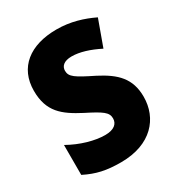

<svg xmlns="http://www.w3.org/2000/svg" viewBox="-175 -928 882 956"><g transform="rotate(-30 266.0 -450.0)"><path d="M502 -310C502 -415 447 -468 350 -518C253 -566 227 -582 227 -617C227 -643 246 -663 291 -663C337 -663 391 -646 448 -617L502 -766C442 -795 373 -817 293 -817C140 -817 43 -742 43 -608C43 -488 105 -440 203 -389C290 -345 316 -328 316 -293C316 -262 293 -240 241 -240C183 -240 107 -261 38 -300V-128C104 -95 158 -83 242 -83C416 -83 502 -187 502 -310Z"/></g></svg>

Font: Noto Sans Kannada UI SemiCondensed Black
Style: Regular
Weight: 900
Width: 4
Designer: Jelle Bosma - Monotype Design Team
Foundry: Monotype Imaging Inc.
Version: Version 2.005